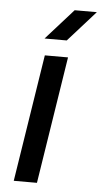

<svg xmlns="http://www.w3.org/2000/svg" viewBox="-52 -734 408 767"><g transform="rotate(5 152.5 -350.0)"><path d="M33 0 113 -510H206L126 0ZM106 -577 216 -700H305L195 -577Z"/></g></svg>

Font: MuseoModerno
Style: Italic
Weight: 400
Italic angle: -9°
Designer: Pablo Cosgaya, Héctor Gatti, Marcela Romero, and the Authors of The MuseoModerno Project.
Foundry: Omnibus-Type Team
Version: Version 1.003